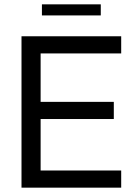

<svg xmlns="http://www.w3.org/2000/svg" viewBox="-20 -864 625 884"><path d="M79 -697H538V-618H167V-395H504V-316H167V-79H538V0H79ZM173 -844H444V-793H173Z"/></svg>

Font: HK Grotesk
Style: Regular
Weight: 400
Designer: Alfredo Marco Pradil
Foundry: Hanken Design Co.
Version: Version 3.001